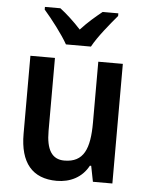

<svg xmlns="http://www.w3.org/2000/svg" viewBox="-54 -810 666 865"><g transform="rotate(5 278.5 -378.0)"><path d="M446 -766H375C343 -740 313 -715 279 -678C248 -712 213 -744 184 -766H114V-754C149 -714 199 -649 223 -606H336C360 -651 413 -715 446 -754ZM486 -541H375V-266C375 -147 349 -84 261 -84C205 -84 179 -126 179 -211V-541H68V-188C68 -58 124 10 235 10C295 10 349 -16 378 -71H384L398 0H486Z"/></g></svg>

Font: Noto Sans UI SemiCondensed Medium
Style: Regular
Weight: 500
Width: 4
Designer: Monotype Design Team
Foundry: Monotype Imaging Inc.
Version: Version 1.901